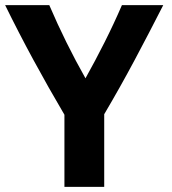

<svg xmlns="http://www.w3.org/2000/svg" viewBox="-32 -720 672 748"><path d="M374 8V-275Q436 -380 492.5 -486Q549 -592 604 -700H443Q412 -628 375.5 -555.5Q339 -483 301 -415Q223 -553 160 -700H-12Q41 -592 98.5 -486Q156 -380 219 -273V8Z"/></svg>

Font: Repo Bold
Style: Bold
Weight: 700
Designer: Stefan Peev
Foundry: Context Ltd
Version: Version 1.502